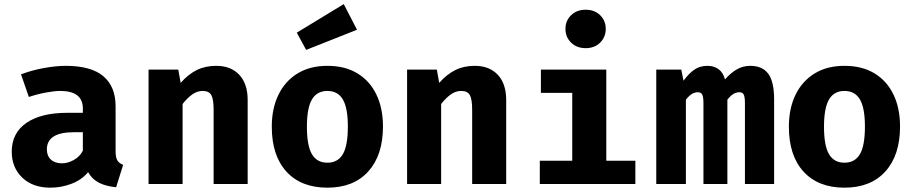

<svg xmlns="http://www.w3.org/2000/svg" viewBox="-20 -876 4348 914"><path d="M530.3 -156.9Q530.3 -126.2 538.7 -112.3Q547.2 -98.5 566.2 -91.3L532.8 15.4Q484.6 10.8 451.5 -5.9Q418.5 -22.6 399.5 -56.4Q368.2 -19 319.5 -0.8Q270.8 17.4 220 17.4Q135.9 17.4 85.9 -30.5Q35.9 -78.5 35.9 -153.8Q35.9 -242.6 105.4 -290.8Q174.9 -339 301 -339H374.4V-359.5Q374.4 -443.1 266.7 -443.1Q240.5 -443.1 199.5 -435.6Q158.5 -428.2 117.4 -414.4L80 -522.1Q132.8 -542.1 190 -552.3Q247.2 -562.6 292.3 -562.6Q413.8 -562.6 472.1 -513.1Q530.3 -463.6 530.3 -370.3ZM275.9 -98.5Q302.1 -98.5 330.8 -114.1Q359.5 -129.7 374.4 -158.5V-246.7H334.4Q266.7 -246.7 234.9 -225.9Q203.1 -205.1 203.1 -165.1Q203.1 -133.8 222.3 -116.2Q241.5 -98.5 275.9 -98.5Z M687.2 0V-544.6H828.7L840 -481.5Q876.4 -522.6 916.9 -542.6Q957.4 -562.6 1009.2 -562.6Q1079 -562.6 1119 -520Q1159 -477.4 1159 -400V0H996.9V-353.3Q996.9 -403.6 985.9 -423.3Q974.9 -443.1 944.6 -443.1Q919 -443.1 895.6 -426.7Q872.3 -410.3 849.2 -381V0Z M1538.5 -562.6Q1622.6 -562.6 1681.5 -526.7Q1740.5 -490.8 1771.8 -425.9Q1803.1 -361 1803.1 -273.8Q1803.1 -137.4 1733.3 -60Q1663.6 17.4 1538.5 17.4Q1413.3 17.4 1343.6 -59Q1273.8 -135.4 1273.8 -272.8Q1273.8 -359.5 1305.4 -424.6Q1336.9 -489.7 1396.2 -526.2Q1455.4 -562.6 1538.5 -562.6ZM1538.5 -443.1Q1488.7 -443.1 1464.9 -402.3Q1441 -361.5 1441 -272.8Q1441 -182.6 1464.9 -142.1Q1488.7 -101.5 1538.5 -101.5Q1588.2 -101.5 1612.1 -142.1Q1635.9 -182.6 1635.9 -273.8Q1635.9 -362.1 1612.1 -402.6Q1588.2 -443.1 1538.5 -443.1ZM1616.4 -856.4 1679.5 -734.4 1437.4 -638.5 1392.8 -720.5Z M1917.9 0V-544.6H2059.5L2070.8 -481.5Q2107.2 -522.6 2147.7 -542.6Q2188.2 -562.6 2240 -562.6Q2309.7 -562.6 2349.7 -520Q2389.7 -477.4 2389.7 -400V0H2227.7V-353.3Q2227.7 -403.6 2216.7 -423.3Q2205.6 -443.1 2175.4 -443.1Q2149.7 -443.1 2126.4 -426.7Q2103.1 -410.3 2080 -381V0Z M2768.2 -829.7Q2810.3 -829.7 2836.9 -803.6Q2863.6 -777.4 2863.6 -738.5Q2863.6 -699.5 2836.9 -673.1Q2810.3 -646.7 2768.2 -646.7Q2725.6 -646.7 2698.7 -673.1Q2671.8 -699.5 2671.8 -738.5Q2671.8 -777.4 2698.7 -803.6Q2725.6 -829.7 2768.2 -829.7ZM2866.2 -544.6V-110.8H3004.6V0H2549.7V-110.8H2704.1V-433.8H2554.9V-544.6Z M3551.3 -562.6Q3609.2 -562.6 3637.2 -524.9Q3665.1 -487.2 3665.1 -403.1V0H3526.2V-384.6Q3526.2 -413.3 3520.8 -425.1Q3515.4 -436.9 3499 -436.9Q3486.2 -436.9 3472.6 -429.5Q3459 -422.1 3442.6 -401.5V0H3328.7V-384.6Q3328.7 -413.3 3323.3 -425.1Q3317.9 -436.9 3301.5 -436.9Q3288.7 -436.9 3275.1 -429.5Q3261.5 -422.1 3245.1 -401.5V0H3104.1V-544.6H3223.1L3233.8 -491.8Q3259.5 -526.7 3285.6 -544.6Q3311.8 -562.6 3347.7 -562.6Q3378.5 -562.6 3400.3 -546.9Q3422.1 -531.3 3431.3 -497.9Q3455.9 -526.7 3485.6 -544.6Q3515.4 -562.6 3551.3 -562.6Z M4000 -562.6Q4084.1 -562.6 4143.1 -526.7Q4202.1 -490.8 4233.3 -425.9Q4264.6 -361 4264.6 -273.8Q4264.6 -137.4 4194.9 -60Q4125.1 17.4 4000 17.4Q3874.9 17.4 3805.1 -59Q3735.4 -135.4 3735.4 -272.8Q3735.4 -359.5 3766.9 -424.6Q3798.5 -489.7 3857.7 -526.2Q3916.9 -562.6 4000 -562.6ZM4000 -443.1Q3950.3 -443.1 3926.4 -402.3Q3902.6 -361.5 3902.6 -272.8Q3902.6 -182.6 3926.4 -142.1Q3950.3 -101.5 4000 -101.5Q4049.7 -101.5 4073.6 -142.1Q4097.4 -182.6 4097.4 -273.8Q4097.4 -362.1 4073.6 -402.6Q4049.7 -443.1 4000 -443.1Z"/></svg>

Font: FiraCode Nerd Font
Style: Bold
Weight: 700
Designer: Carrois Corporate, Edenspiekermann AG, Nikita Prokopov
Foundry: Carrois Corporate, Edenspiekermann AG, Nikita Prokopov
Version: Version 6.002;Nerd Fonts 2.1.0